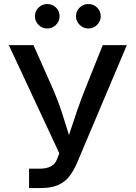

<svg xmlns="http://www.w3.org/2000/svg" viewBox="-20 -957 690 977"><path d="M127.9 0V-98.6H181.6Q252 -98.6 270 -146.5L281.7 -177.2L24.9 -727.5H150.4L241.2 -522.9Q273.4 -450.2 293.5 -388.9Q313.5 -327.6 331.1 -270Q348.6 -324.2 369.9 -386.7Q391.1 -449.2 420.9 -522.9L502.9 -727.5H625.5L371.6 -127Q355 -88.4 333 -59.8Q311 -31.2 276.1 -15.6Q241.2 0 186 0ZM220.7 -812Q194.3 -812 176 -830.6Q157.7 -849.1 157.7 -874.5Q157.7 -900.4 176 -918.5Q194.3 -936.5 220.7 -936.5Q246.6 -936.5 264.9 -918.5Q283.2 -900.4 283.2 -874.5Q283.2 -849.1 264.9 -830.6Q246.6 -812 220.7 -812ZM429.7 -812Q403.8 -812 385.3 -830.6Q366.7 -849.1 366.7 -874.5Q366.7 -900.4 385.3 -918.5Q403.8 -936.5 429.7 -936.5Q455.6 -936.5 474.1 -918.5Q492.7 -900.4 492.7 -874.5Q492.7 -849.1 474.1 -830.6Q455.6 -812 429.7 -812Z"/></svg>

Font: Inter Medium
Style: Regular
Weight: 500
Designer: Rasmus Andersson
Foundry: rsms
Version: Version 4.001;git-9221beed3